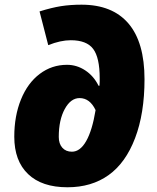

<svg xmlns="http://www.w3.org/2000/svg" viewBox="-20 -790 669 820"><path d="M597.2 -451.2Q597.2 -305.7 556.9 -200Q516.6 -94.2 443.8 -42.2Q371.1 9.8 268.1 9.8Q158.7 9.8 99.9 -46.6Q41 -103 41 -206.1Q41 -294.9 69.6 -365.2Q98.1 -435.5 149.7 -474.4Q201.2 -513.2 266.1 -513.2Q308.1 -513.2 344.2 -489.3Q380.4 -465.3 400.9 -423.8H404.8L405.8 -441.4V-456.1Q405.8 -543.9 377.9 -581.1Q350.1 -618.2 282.2 -618.2Q238.8 -618.2 186 -597.2L148.9 -741.2Q200.2 -757.3 240.5 -763.7Q280.8 -770 328.1 -770Q460 -770 528.6 -689.7Q597.2 -609.4 597.2 -451.2ZM287.1 -142.1Q322.3 -142.1 348.1 -187.5Q374 -232.9 388.2 -319.8Q363.8 -371.1 319.8 -371.1Q282.2 -371.1 256.6 -324.5Q231 -277.8 231 -205.1Q231 -176.3 246.1 -159.2Q261.2 -142.1 287.1 -142.1Z"/></svg>

Font: Open Sans Extrabold
Style: Italic
Weight: 800
Italic angle: -12°
Foundry: Ascender Corporation
Version: Version 1.10